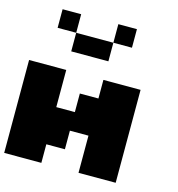

<svg xmlns="http://www.w3.org/2000/svg" viewBox="-126 -999 1031 1109"><g transform="rotate(15 389.0 -444.5)"><path d="M555.6 -777.8H444.4V-888.9H555.6ZM222.2 -111.1V0H0V-555.6H222.2V-333.3H333.3V-444.4H444.4V-555.6H666.7V0H444.4V-222.2H333.3V-111.1ZM222.2 -777.8H111.1V-888.9H222.2ZM444.4 -666.7H222.2V-777.8H444.4Z"/></g></svg>

Font: Pixeloid Sans
Style: Bold
Weight: 700
Monospace: yes
Designer: GGBot
Version: 0.3